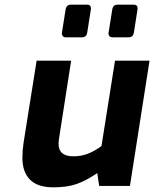

<svg xmlns="http://www.w3.org/2000/svg" viewBox="-20 -797 661 823"><path d="M76 -120Q76 -153 81 -185L137 -537H285L233 -203Q231 -189 231 -181Q231 -127 294 -127Q328 -127 356.5 -138Q385 -149 415 -171L473 -537H621L537 0H405L397 -55Q350 -23 309 -8.5Q268 6 209 6Q141 6 108.5 -27Q76 -60 76 -120ZM245 -654 261 -755Q264 -777 284 -777H353Q370 -777 370 -760L354 -658Q351 -637 331 -637H262Q254 -637 249.5 -642Q245 -647 245 -654ZM445 -654 461 -755Q464 -777 484 -777H553Q570 -777 570 -760L554 -658Q551 -637 531 -637H462Q454 -637 449.5 -641.5Q445 -646 445 -654Z"/></svg>

Font: Exo
Style: Bold Italic
Weight: 700
Italic angle: -9°
Designer: Natanael Gama
Foundry: Natanael Gama
Version: Version 1.500; ttfautohint (v1.6)